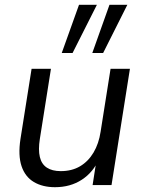

<svg xmlns="http://www.w3.org/2000/svg" viewBox="-20 -774 601 803"><path d="M210.1 8.9Q158.1 8.9 121.6 -12.8Q85.1 -34.5 70.1 -79.2Q55.1 -123.9 65.6 -192.8L112.1 -486.3H193.1L146.6 -192.7Q139.5 -147.7 146.6 -117.6Q153.7 -87.6 176 -72.9Q198.2 -58.3 234.1 -58.3Q280.6 -58.3 315 -78.7Q349.4 -99.1 371.3 -136.2Q393.3 -173.3 400.8 -223.3L442.4 -486.3H523.4L446.4 0H367.3L384.4 -110.1H394.5Q370.6 -53.9 322.4 -22.5Q274.3 8.9 210.1 8.9ZM366 -552.3 437.8 -753.8H512.5L411.3 -552.3ZM238.2 -552.3 310.4 -753.8H385.2L283.5 -552.3Z"/></svg>

Font: Nunito Sans 12pt ExtraLight
Style: Italic
Weight: 200
Italic angle: -9°
Designer: Vernon Adams
Foundry: Vernon Adams
Version: Version 3.101;gftools[0.9.27]